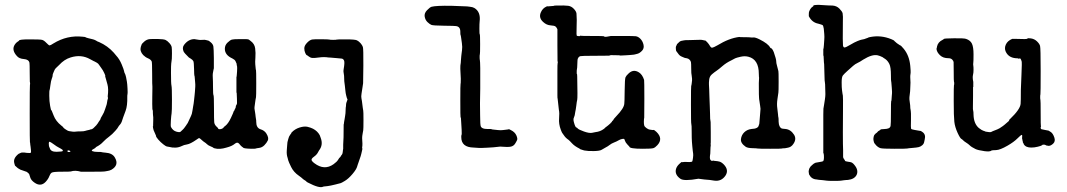

<svg xmlns="http://www.w3.org/2000/svg" viewBox="-20 -593 4416 795"><path d="M201 -413Q258 -448 322 -441Q334 -440 334 -439Q334 -438 345 -435Q370 -430 377.5 -425Q385 -420 390 -419Q426 -403 451 -375Q455 -371 461 -363Q475 -348 484 -326Q493 -304 493.5 -299.5Q494 -295 495 -293Q500 -284 502 -273.5Q504 -263 505.5 -254.5Q507 -246 508 -226.5Q509 -207 508 -203.5Q507 -200 507 -193Q508 -155 500 -134Q492 -113 490 -107Q484 -85 478 -78.5Q472 -72 469 -66.5Q466 -61 463 -58Q460 -55 458 -52Q445 -37 431.5 -27Q418 -17 409 -7.5Q400 2 394 6Q388 10 386.5 11Q385 12 381 14Q377 16 376 18Q375 20 365.5 25Q356 30 363 33Q370 36 385 36Q400 36 401.5 37Q403 38 416 39Q446 41 456 60Q474 91 441 110Q433 114 424.5 115Q416 116 413 117Q410 118 363 118H315Q291 111 273 117Q271 118 235.5 118Q200 118 194 122Q188 126 184 137Q180 148 169 160Q149 181 124 164Q109 154 105.5 142.5Q102 131 101 128.5Q100 126 94.5 121.5Q89 117 86 117Q67 111 64.5 109.5Q62 108 57.5 105.5Q53 103 48.5 98.5Q44 94 43 94Q42 94 39 82Q34 62 57 44L68 39Q68 39 73.5 38.5Q79 38 91 40Q107 42 108 38.5Q109 35 108 27Q107 19 106.5 13.5Q106 8 105.5 7Q105 6 105 1.5Q105 -3 104 -3.5Q103 -4 103 -122Q103 -240 104 -242Q105 -244 104.5 -249.5Q104 -255 103.5 -255Q103 -255 103 -291.5Q103 -328 102 -333Q99 -347 79 -348.5Q59 -350 50 -361Q27 -386 41 -408Q46 -416 52.5 -420Q59 -424 59 -425Q59 -430 102.5 -430Q146 -430 154 -428Q162 -426 172 -415.5Q182 -405 185.5 -405Q189 -405 201 -413ZM427 -188 426 -194Q430 -225 425 -243Q420 -261 418.5 -266.5Q417 -272 416 -275Q415 -278 416 -278.5Q417 -279 411.5 -291Q406 -303 400 -310.5Q394 -318 390.5 -324Q387 -330 381.5 -333Q376 -336 372.5 -338Q369 -340 368 -340Q367 -340 353 -348Q316 -369 272 -355Q246 -347 225 -324Q218 -317 213.5 -313Q209 -309 206.5 -304.5Q204 -300 202.5 -295.5Q201 -291 199.5 -288Q198 -285 198 -280.5Q198 -276 194.5 -267.5Q191 -259 188.5 -239Q186 -219 185 -219Q184 -219 184 -196.5Q184 -174 187.5 -155Q191 -136 192.5 -136Q194 -136 194 -136Q194 -134 195 -132.5Q196 -131 202 -115Q211 -91 234 -73Q242 -67 242 -65.5Q242 -64 249 -59Q260 -51 266.5 -50Q273 -49 280 -48Q287 -47 293 -48Q299 -49 313 -49Q327 -49 332.5 -51Q338 -53 339.5 -53Q341 -53 344 -54Q347 -55 348.5 -55Q350 -55 352 -56Q354 -57 354 -57Q361 -57 367.5 -63Q374 -69 374 -69.5Q374 -70 376.5 -72Q379 -74 379 -74.5Q379 -75 381.5 -78Q384 -81 384 -81L389 -89Q389 -90 392.5 -94Q396 -98 396 -100.5Q396 -103 403.5 -115Q411 -127 415 -140.5Q419 -154 420.5 -157Q422 -160 423.5 -170.5Q425 -181 426 -182Q427 -183 427 -188ZM182 0Q182 5 182.5 9.5Q183 14 183.5 14.5Q184 15 186 20Q190 36 214.5 35.5Q239 35 240 32Q241 29 238 26.5Q235 24 220 16Q217 15 200.5 3Q184 -9 183 -5Q182 -1 182 0ZM261 30Q258 31 259.5 34Q261 37 266 36.5Q271 36 271.5 34Q272 32 267 30.5Q262 29 261 30Z M957 -155 959 -159Q959 -160 960.5 -161.5Q962 -163 961 -186Q960 -209 960 -209Q959 -209 959 -210Q959 -211 959 -214Q959 -218 959 -238V-274Q960 -274 960.5 -283.5Q961 -293 961.5 -296.5Q962 -300 962 -310Q962 -320 961 -320L959 -332L958 -333Q958 -334 955 -340Q952 -346 942 -351Q911 -365 911 -391Q911 -406 922 -416.5Q933 -427 940 -429Q947 -431 971 -431Q1007 -432 1010.5 -429Q1014 -426 1017 -424Q1034 -412 1036.5 -393Q1039 -374 1037.5 -354.5Q1036 -335 1037 -326.5Q1038 -318 1038.5 -311Q1039 -304 1040 -302.5Q1041 -301 1041 -247Q1041 -193 1040 -190.5Q1039 -188 1038 -180Q1037 -172 1036.5 -169.5Q1036 -167 1035.5 -162Q1035 -157 1034 -151Q1033 -145 1034.5 -138Q1036 -131 1036.5 -125.5Q1037 -120 1037.5 -118.5Q1038 -117 1038.5 -109.5Q1039 -102 1040 -99.5Q1041 -97 1041 -88Q1041 -64 1058 -58Q1075 -53 1083 -40Q1094 -22 1089 -11.5Q1084 -1 1074.5 8.5Q1065 18 1052.5 19.5Q1040 21 1039.5 22Q1039 23 1020 23Q987 22 987 18Q987 18 982.5 15Q978 12 970.5 2.5Q963 -7 952 2.5Q941 12 918 18Q889 27 868 21Q864 20 863 18.5Q862 17 852 13Q842 9 837 4Q832 -1 827 -4Q822 -7 815 -13.5Q808 -20 805.5 -21Q803 -22 794 -15Q768 3 754.5 5Q741 7 732 12Q709 23 679 15Q674 14 670.5 13.5Q667 13 656 4.5Q645 -4 635 -15.5Q625 -27 626 -31L623 -38L616 -54Q613 -65 613 -70Q613 -71 614 -70V-76Q614 -87 614.5 -95.5Q615 -104 614.5 -107.5Q614 -111 613.5 -117Q613 -123 613 -126Q613 -129 613 -132Q613 -135 612.5 -136Q612 -137 612 -138Q612 -139 611.5 -139.5Q611 -140 611 -140Q610 -159 610.5 -192Q611 -225 611 -225V-235Q610 -237 610 -286Q610 -335 608 -339Q604 -347 593 -351.5Q582 -356 573 -365Q558 -381 563 -399Q564 -403 564.5 -403Q565 -403 566 -407.5Q567 -412 577.5 -421Q588 -430 599.5 -431Q611 -432 634.5 -431.5Q658 -431 665.5 -427.5Q673 -424 681.5 -414.5Q690 -405 691 -397Q692 -389 692 -371.5Q692 -354 691.5 -350Q691 -346 690.5 -341.5Q690 -337 689 -330Q688 -323 688 -292Q688 -247 690 -238.5Q692 -230 692 -180.5Q692 -131 690.5 -123.5Q689 -116 687.5 -93.5Q686 -71 688 -67Q696 -52 710 -48Q724 -44 727.5 -47.5Q731 -51 735.5 -55Q740 -59 740 -59.5Q740 -60 744 -64.5Q748 -69 750.5 -73.5Q753 -78 755 -80.5Q757 -83 757 -83L770 -111Q770 -111 772.5 -117Q775 -123 775 -125.5Q775 -128 776.5 -133Q778 -138 777.5 -138.5Q777 -139 779.5 -151Q782 -163 783.5 -178.5Q785 -194 785.5 -196.5Q786 -199 787 -212Q788 -225 788.5 -234Q789 -243 788 -252Q787 -261 786.5 -270Q786 -279 785 -279.5Q784 -280 783.5 -307.5Q783 -335 780.5 -340Q778 -345 770 -350Q762 -355 762 -355Q742 -375 741 -378Q733 -395 742 -407Q760 -431 785 -431Q788 -431 788 -430.5Q788 -430 794 -429.5Q800 -429 804 -428Q808 -427 818.5 -428Q829 -429 836 -426.5Q843 -424 843.5 -424.5Q844 -425 853 -417.5Q862 -410 863.5 -400.5Q865 -391 865.5 -353Q866 -315 865.5 -310.5Q865 -306 864 -304Q860 -289 861 -274Q862 -259 862 -230.5Q862 -202 864 -199Q866 -196 866 -146Q866 -96 867 -87Q868 -78 874.5 -71Q881 -64 882 -63.5Q883 -63 883.5 -60.5Q884 -58 890 -58Q896 -58 901 -61Q906 -64 906 -65.5Q906 -67 912 -71Q925 -81 936 -104.5Q947 -128 947 -130Q947 -132 948.5 -133Q950 -134 951.5 -138.5Q953 -143 954.5 -144.5Q956 -146 956 -150Z M1414 -167 1419 -181 1416 -188Q1416 -188 1413.5 -197.5Q1411 -207 1410 -218.5Q1409 -230 1408 -237.5Q1407 -245 1406.5 -249Q1406 -253 1405.5 -257Q1405 -261 1405 -270.5Q1405 -280 1404 -284Q1401 -297 1403 -307Q1408 -335 1404.5 -342.5Q1401 -350 1394 -350.5Q1387 -351 1383 -351.5Q1379 -352 1372.5 -352.5Q1366 -353 1360 -353.5Q1354 -354 1349.5 -354.5Q1345 -355 1340 -355Q1322 -358 1300.5 -355Q1279 -352 1272 -353Q1265 -354 1258 -359.5Q1251 -365 1249.5 -365Q1248 -365 1244 -373.5Q1240 -382 1240 -393Q1240 -404 1251.5 -416Q1263 -428 1273 -429.5Q1283 -431 1313.5 -430.5Q1344 -430 1345 -429Q1346 -428 1359.5 -428Q1373 -428 1373.5 -429Q1374 -430 1412 -430Q1450 -430 1458 -426Q1466 -422 1473 -414Q1480 -406 1482.5 -398.5Q1485 -391 1484.5 -321.5Q1484 -252 1483.5 -248.5Q1483 -245 1481 -231.5Q1479 -218 1477 -205.5Q1475 -193 1476.5 -186.5Q1478 -180 1478.5 -175Q1479 -170 1480 -163.5Q1481 -157 1482 -147.5Q1483 -138 1484 -135Q1485 -132 1485 -95.5Q1485 -59 1484 -53.5Q1483 -48 1482 -42.5Q1481 -37 1480 -30Q1479 -23 1480 -10.5Q1481 2 1480.5 9Q1480 16 1479 23L1480 21H1481Q1480 28 1479 31Q1478 35 1476 44Q1474 53 1470 63.5Q1466 74 1464 81Q1462 88 1461 89.5Q1460 91 1459 96Q1456 108 1439.5 127.5Q1423 147 1408 156Q1393 165 1390 165.5Q1387 166 1384 167Q1381 168 1378 168.5Q1375 169 1370.5 170.5Q1366 172 1351 175Q1336 178 1328 178.5Q1320 179 1318 180Q1303 188 1255 163Q1249 160 1248.5 158.5Q1248 157 1242 153.5Q1236 150 1232 146Q1228 142 1218 135Q1196 120 1185.5 98.5Q1175 77 1173.5 71Q1172 65 1171 61Q1166 47 1167.5 29Q1169 11 1169 9Q1169 7 1169.5 3.5Q1170 0 1170 -2.5Q1170 -5 1170.5 -5.5Q1171 -6 1173.5 -17Q1176 -28 1181.5 -35Q1187 -42 1186.5 -42.5Q1186 -43 1187 -44Q1201 -59 1220.5 -65Q1240 -71 1253 -68Q1266 -65 1276 -60Q1295 -50 1304 -33L1308 -22Q1319 7 1301 30Q1299 34 1294.5 41.5Q1290 49 1280 56Q1270 63 1270 68.5Q1270 74 1282 83Q1323 114 1361 87Q1375 77 1380 68.5Q1385 60 1387 59Q1389 58 1391 54Q1393 50 1395.5 47.5Q1398 45 1399 37.5Q1400 30 1400 29V28Q1400 29 1401 23V7V6Q1403 -14 1403 -77L1404 -81Q1404 -80 1404.5 -86Q1405 -92 1405.5 -92.5Q1406 -93 1406.5 -97.5Q1407 -102 1409 -113Q1411 -124 1411 -135.5Q1411 -147 1411.5 -147Q1412 -147 1412.5 -153Q1413 -159 1413 -161.5Q1413 -164 1413.5 -164.5Q1414 -165 1414 -167Z M1888 -267 1886 -308Q1886 -324 1887 -327Q1888 -330 1888.5 -343Q1889 -356 1890 -361Q1891 -366 1891 -369.5Q1891 -373 1893 -385Q1895 -398 1892.5 -414.5Q1890 -431 1889 -439Q1888 -447 1887 -448Q1886 -449 1886 -462Q1886 -483 1868 -485Q1865 -486 1819 -486.5Q1773 -487 1766 -490Q1759 -493 1750 -501.5Q1741 -510 1738.5 -524Q1736 -538 1748 -550.5Q1760 -563 1767 -565Q1786 -570 1849 -569Q1913 -567 1914 -566.5Q1915 -566 1926 -565Q1937 -564 1944 -560Q1971 -544 1966 -504Q1965 -495 1965 -473.5Q1965 -452 1966.5 -451Q1968 -450 1968 -410Q1968 -370 1967 -368.5Q1966 -367 1966 -357Q1966 -347 1967 -343.5Q1968 -340 1968.5 -311Q1969 -282 1968.5 -226Q1968 -170 1967.5 -167.5Q1967 -165 1967.5 -160Q1968 -155 1968 -115Q1968 -75 1971 -69Q1976 -59 1996 -59Q2016 -59 2016 -58Q2016 -57 2023 -56.5Q2030 -56 2041.5 -54.5Q2053 -53 2063 -54.5Q2073 -56 2079.5 -56.5Q2086 -57 2086.5 -58Q2087 -59 2096 -54Q2112 -46 2118 -32.5Q2124 -19 2121 -13Q2118 -7 2117.5 -6Q2117 -5 2114 0Q2108 11 2096 14Q2084 17 2051 14Q2030 16 2022.5 17Q2015 18 1998.5 18.5Q1982 19 1976 19.5Q1970 20 1963 19.5Q1956 19 1941 18Q1890 17 1890 -25Q1890 -30 1890 -31Q1893 -36 1891.5 -55.5Q1890 -75 1889.5 -89Q1889 -103 1888.5 -105Q1888 -107 1887 -107.5Q1886 -108 1886 -176.5Q1886 -245 1887 -245Q1888 -245 1888 -267Z M2282 -570Q2320 -571 2333 -569Q2346 -567 2356 -556.5Q2366 -546 2367 -537Q2369 -513 2367.5 -479Q2366 -445 2369 -444.5Q2372 -444 2375.5 -443.5Q2379 -443 2380.5 -443.5Q2382 -444 2382 -445Q2382 -446 2384 -445Q2386 -444 2432.5 -444Q2479 -444 2480 -443Q2483 -439 2495.5 -441.5Q2508 -444 2509.5 -444Q2511 -444 2517 -444Q2525 -444 2563.5 -444Q2602 -444 2612 -443Q2622 -442 2631.5 -432.5Q2641 -423 2644.5 -408Q2648 -393 2638.5 -383Q2629 -373 2620 -370.5Q2611 -368 2608.5 -367.5Q2606 -367 2602.5 -366.5Q2599 -366 2586 -365L2570 -364L2549 -363L2544 -364Q2543 -364 2524.5 -364.5Q2506 -365 2505.5 -364Q2505 -363 2502 -362.5Q2499 -362 2443.5 -362Q2388 -362 2383 -360.5Q2378 -359 2375.5 -355.5Q2373 -352 2372 -349Q2371 -346 2370.5 -328Q2370 -310 2369 -307Q2368 -304 2368 -295Q2368 -286 2368.5 -286.5Q2369 -287 2369.5 -285Q2370 -283 2370 -276Q2372 -187 2370 -179.5Q2368 -172 2366.5 -157.5Q2365 -143 2364 -140Q2363 -137 2362 -130Q2360 -113 2356.5 -106.5Q2353 -100 2356 -88Q2362 -65 2367 -65Q2368 -65 2369 -64Q2370 -63 2370.5 -63Q2371 -63 2372 -61Q2377 -56 2398 -48.5Q2419 -41 2431 -43Q2443 -45 2446 -46Q2465 -48 2480 -59Q2480 -59 2481.5 -60Q2483 -61 2484.5 -63Q2486 -65 2486.5 -65Q2487 -65 2490.5 -68Q2494 -71 2497 -73Q2500 -75 2500 -75.5Q2500 -76 2504.5 -79.5Q2509 -83 2508.5 -83.5Q2508 -84 2511 -86Q2514 -88 2513.5 -89Q2513 -90 2517 -93.5Q2521 -97 2520 -97.5Q2519 -98 2532 -112Q2564 -145 2565 -164Q2566 -169 2566.5 -217.5Q2567 -266 2570 -273Q2573 -280 2583 -289Q2603 -308 2626 -293Q2640 -284 2647 -262Q2648 -259 2648 -184Q2648 -109 2647.5 -105.5Q2647 -102 2646.5 -100Q2646 -98 2646 -88.5Q2646 -79 2647.5 -73.5Q2649 -68 2657 -62.5Q2665 -57 2669.5 -56.5Q2674 -56 2679.5 -55Q2685 -54 2686 -55Q2688 -56 2698 -47Q2727 -19 2702 8Q2693 18 2685 20.5Q2677 23 2641 23Q2586 23 2586 14Q2586 14 2578 5.5Q2570 -3 2568 -9.5Q2566 -16 2564.5 -17.5Q2563 -19 2555.5 -17.5Q2548 -16 2540.5 -11.5Q2533 -7 2522.5 -3Q2512 1 2504.5 7Q2497 13 2488 17.5Q2479 22 2471.5 27Q2464 32 2439 32.5Q2414 33 2399 30L2383 25Q2383 25 2379 22Q2359 12 2348.5 0.5Q2338 -11 2334 -14Q2322 -22 2315.5 -32Q2309 -42 2308 -42.5Q2307 -43 2302 -56Q2293 -80 2295 -102.5Q2297 -125 2294 -139L2289 -184Q2288 -185 2288 -198.5Q2288 -212 2288 -247.5Q2288 -283 2288 -297Q2288 -329 2289 -331.5Q2290 -334 2289.5 -337Q2289 -340 2288.5 -340Q2288 -340 2288 -406V-472Q2285 -479 2280.5 -483Q2276 -487 2259.5 -488Q2243 -489 2229 -502Q2209 -520 2220 -543Q2227 -559 2243 -566Q2246 -568 2246.5 -567Q2247 -566 2253.5 -567Q2260 -568 2266 -568Q2272 -568 2273.5 -569Q2275 -570 2282 -570Z M2950 -405Q2999 -435 3041 -440Q3041 -439 3062 -439Q3083 -439 3089 -438Q3095 -437 3098 -438Q3107 -439 3125 -430Q3161 -412 3169 -396Q3171 -394 3172 -393L3171 -394Q3177 -394 3184 -377Q3194 -348 3194 -340Q3194 -332 3197 -322Q3200 -312 3201 -306.5Q3202 -301 3203 -298.5Q3204 -296 3204 -255Q3204 -214 3203 -209.5Q3202 -205 3201 -196Q3200 -187 3199 -182Q3196 -162 3198.5 -145Q3201 -128 3201.5 -119Q3202 -110 3203 -107Q3204 -104 3204 -89Q3205 -66 3217 -61Q3219 -60 3232 -59Q3254 -57 3268 -35Q3279 -17 3265 3Q3256 17 3240 19Q3237 19 3234.5 20Q3232 21 3225.5 21Q3219 21 3218 22Q3217 23 3169 23Q3121 23 3117.5 22Q3114 21 3095 20.5Q3076 20 3068 15Q3046 0 3048 -17Q3050 -34 3062 -45.5Q3074 -57 3092 -59Q3120 -60 3122 -75Q3122 -77 3123 -77Q3124 -77 3125 -92.5Q3126 -108 3127.5 -123Q3129 -138 3129 -142.5Q3129 -147 3127.5 -154.5Q3126 -162 3125.5 -168Q3125 -174 3124.5 -175Q3124 -176 3123.5 -181Q3123 -186 3123 -187Q3122 -188 3122 -249L3123 -270V-272Q3123 -274 3122.5 -274.5Q3122 -275 3122 -287Q3122 -347 3079 -358Q3064 -362 3046.5 -358Q3029 -354 3024 -351.5Q3019 -349 3008 -343Q2987 -333 2971.5 -319.5Q2956 -306 2947 -300Q2938 -294 2928 -285.5Q2918 -277 2916.5 -263.5Q2915 -250 2915.5 -243Q2916 -236 2916 -233Q2916 -230 2916.5 -224Q2917 -218 2917.5 -191.5Q2918 -165 2919 -152.5Q2920 -140 2920 -122.5Q2920 -105 2920.5 -101.5Q2921 -98 2921.5 -94.5Q2922 -91 2922.5 -87.5Q2923 -84 2923 -46Q2923 -8 2923 -3Q2922 2 2923 9L2922 17L2921 43Q2917 65 2922.5 70Q2928 75 2930 73Q2932 71 2933.5 72Q2935 73 2942.5 73.5Q2950 74 2958.5 76Q2967 78 2977 88Q2999 111 2984 134Q2967 159 2938 155Q2923 153 2918 152Q2898 151 2872 147Q2812 158 2797 147Q2773 130 2779 107Q2782 96 2792 86.5Q2802 77 2803 78Q2804 79 2810 78Q2816 77 2819.5 77.5Q2823 78 2834 78Q2845 78 2846.5 75Q2848 72 2849.5 60Q2851 48 2850 42.5Q2849 37 2848.5 31.5Q2848 26 2847.5 22Q2847 18 2846.5 12Q2846 6 2845 -6Q2844 -18 2844 -47.5Q2844 -77 2842.5 -79.5Q2841 -82 2841 -159.5Q2841 -237 2842 -237.5Q2843 -238 2844 -247Q2845 -256 2845.5 -260Q2846 -264 2845.5 -267Q2845 -270 2844 -280Q2843 -290 2842.5 -291Q2842 -292 2842 -311Q2842 -330 2841 -335.5Q2840 -341 2835 -346Q2830 -351 2822.5 -352Q2815 -353 2813.5 -354Q2812 -355 2803 -358.5Q2794 -362 2788 -371Q2782 -380 2780.5 -381Q2779 -382 2778.5 -390.5Q2778 -399 2779 -400.5Q2780 -402 2782 -407Q2784 -412 2784 -411Q2793 -420 2793.5 -420Q2794 -420 2795 -421Q2796 -422 2797.5 -422.5Q2799 -423 2802 -424Q2805 -425 2807.5 -425Q2810 -425 2812.5 -426Q2815 -427 2835.5 -427Q2856 -427 2870.5 -428Q2885 -429 2891 -427Q2897 -425 2899 -425.5Q2901 -426 2908 -418.5Q2915 -411 2919.5 -403Q2924 -395 2929 -395.5Q2934 -396 2950 -405Z M3389 -19Q3389 -92 3389 -117.5Q3389 -143 3389.5 -143Q3390 -143 3392 -158Q3394 -173 3395.5 -180.5Q3397 -188 3397 -192.5Q3397 -197 3397.5 -201Q3398 -205 3397.5 -207Q3397 -209 3397 -224.5Q3397 -240 3396.5 -243.5Q3396 -247 3395.5 -252.5Q3395 -258 3394.5 -260.5Q3394 -263 3393.5 -293Q3393 -323 3392.5 -327Q3392 -331 3391.5 -335.5Q3391 -340 3391 -345Q3391 -350 3390.5 -355Q3390 -360 3390 -363L3389 -362V-377V-392L3390 -391Q3391 -395 3391.5 -406.5Q3392 -418 3393 -429Q3394 -440 3393 -451.5Q3392 -463 3391 -474Q3389 -487 3386 -489Q3383 -491 3368 -495Q3342 -500 3329 -526V-533Q3329 -542 3330 -543.5Q3331 -545 3330.5 -545.5Q3330 -546 3331 -547Q3335 -556 3338 -559Q3341 -562 3340.5 -562Q3340 -562 3344.5 -565Q3349 -568 3348 -569Q3347 -572 3358.5 -572.5Q3370 -573 3370.5 -573Q3371 -573 3376.5 -572.5Q3382 -572 3393 -571.5Q3404 -571 3410.5 -570.5Q3417 -570 3427 -570Q3444 -569 3455.5 -557.5Q3467 -546 3469 -538Q3471 -527 3470 -502Q3469 -413 3470.5 -404.5Q3472 -396 3477.5 -396.5Q3483 -397 3500.5 -407.5Q3518 -418 3530.5 -423Q3543 -428 3546.5 -428.5Q3550 -429 3553.5 -430Q3557 -431 3558.5 -431Q3560 -431 3561 -432L3575 -437Q3574 -438 3585 -440Q3628 -448 3670 -431Q3682 -426 3682.5 -424.5Q3683 -423 3687 -420Q3691 -417 3692 -415.5Q3693 -414 3696 -412.5Q3699 -411 3703.5 -407.5Q3708 -404 3708.5 -405Q3709 -406 3722 -391Q3745 -363 3749 -321Q3749 -318 3749.5 -315Q3750 -312 3750.5 -301.5Q3751 -291 3750 -286.5Q3749 -282 3749 -274L3750 -251L3749 -227Q3749 -216 3747 -202.5Q3745 -189 3745.5 -182Q3746 -175 3747.5 -166Q3749 -157 3749 -150.5Q3749 -144 3750 -141Q3753 -127 3752 -95Q3751 -63 3752.5 -60Q3754 -57 3767 -55Q3780 -53 3784 -52Q3788 -51 3790.5 -51Q3793 -51 3794 -50Q3795 -49 3800 -46Q3814 -36 3809 -16Q3808 -12 3806.5 -4.5Q3805 3 3798.5 8.5Q3792 14 3784.5 16Q3777 18 3758 19.5Q3739 21 3736 22Q3733 23 3684 23Q3635 23 3626 20.5Q3617 18 3608 9Q3599 0 3598 -7Q3594 -20 3600 -34L3604 -38Q3607 -42 3607.5 -41.5Q3608 -41 3612 -45Q3616 -49 3616 -49.5Q3616 -50 3621 -52.5Q3626 -55 3626 -56.5Q3626 -58 3640 -58.5Q3654 -59 3660 -62Q3666 -65 3667.5 -71.5Q3669 -78 3669 -125.5Q3669 -173 3670 -174Q3671 -174 3671.5 -180.5Q3672 -187 3672.5 -195Q3673 -203 3673.5 -207Q3674 -211 3673.5 -214.5Q3673 -218 3672.5 -230Q3672 -242 3671.5 -242.5Q3671 -243 3671 -248.5Q3671 -254 3670.5 -254Q3670 -254 3670 -256Q3669 -259 3669 -281Q3669 -315 3662.5 -328Q3656 -341 3646.5 -348Q3637 -355 3636 -355L3635 -356Q3623 -362 3614 -364Q3591 -369 3554 -346Q3541 -337 3531 -332.5Q3521 -328 3512 -320Q3503 -312 3489 -299.5Q3475 -287 3470 -280.5Q3465 -274 3465 -252Q3465 -230 3466.5 -219.5Q3468 -209 3468.5 -205Q3469 -201 3470 -197Q3471 -193 3470.5 -132Q3470 -71 3470 -45Q3470 12 3471 29V58Q3473 64 3476 67.5Q3479 71 3478.5 71.5Q3478 72 3479.5 73.5Q3481 75 3485.5 75.5Q3490 76 3490.5 76.5Q3491 77 3500 78Q3509 79 3517 89Q3536 111 3527 131Q3518 149 3491 152Q3484 152 3482 152.5Q3480 153 3473 153.5Q3466 154 3462.5 155Q3459 156 3433 156Q3407 156 3403 155Q3399 154 3387 153Q3375 152 3370 151.5Q3365 151 3361 150Q3340 149 3330 129Q3329 125 3328.5 119Q3328 113 3329 113L3330 108Q3330 108 3330.5 106.5Q3331 105 3331.5 104Q3332 103 3332 103L3334 100Q3334 98 3342.5 90.5Q3351 83 3352.5 83Q3354 83 3354 82Q3354 81 3370 78.5Q3386 76 3388 74.5Q3390 73 3391 67.5Q3392 62 3391.5 51.5Q3391 41 3389 41Z M4213 -16 4212 -20Q4214 -35 4210.5 -34.5Q4207 -34 4192.5 -19.5Q4178 -5 4152 10Q4121 28 4104.5 28.5Q4088 29 4086 30Q4080 36 4057 33Q4029 29 4019 24Q4009 19 4004.5 16Q4000 13 3999.5 12.5Q3999 12 3995.5 9Q3992 6 3988.5 3Q3985 0 3979 -3.5Q3973 -7 3968 -12Q3963 -17 3962 -17Q3956 -19 3945 -43Q3934 -67 3931.5 -89Q3929 -111 3929 -175Q3929 -239 3930 -240Q3931 -241 3931 -247.5Q3931 -254 3930 -255Q3929 -256 3929 -293.5Q3929 -331 3928.5 -336Q3928 -341 3922.5 -346.5Q3917 -352 3907 -352Q3885 -352 3872.5 -364Q3860 -376 3858 -388V-393Q3860 -397 3860 -401Q3864 -419 3883 -428Q3887 -430 3888.5 -432Q3890 -434 3931 -434.5Q3972 -435 3980 -432Q3998 -426 4004.5 -412Q4011 -398 4011 -368Q4011 -338 4010 -332.5Q4009 -327 4010 -322Q4011 -317 4011 -304Q4011 -291 4009 -284Q4006 -272 4010 -254V-244V-232Q4010 -233 4009 -233V-196Q4009 -168 4008.5 -153.5Q4008 -139 4009.5 -135Q4011 -131 4011 -118Q4012 -81 4033 -63Q4046 -53 4052 -51.5Q4058 -50 4058 -49.5Q4058 -49 4061 -48Q4080 -44 4085 -47Q4090 -50 4100 -53.5Q4110 -57 4119 -62Q4136 -73 4140 -77Q4144 -81 4151.5 -87Q4159 -93 4159 -94.5Q4159 -96 4157 -95L4162 -100Q4204 -140 4206 -163Q4207 -171 4207 -221Q4207 -232 4209.5 -284Q4212 -336 4210 -340Q4208 -344 4207 -347.5Q4206 -351 4203 -351Q4200 -351 4199.5 -350Q4199 -349 4197 -350.5Q4195 -352 4185 -352Q4155 -355 4144 -380Q4138 -394 4145 -409Q4152 -424 4171 -432H4188Q4234 -430 4234 -433Q4234 -436 4248.5 -434Q4263 -432 4273.5 -422Q4284 -412 4286.5 -403Q4289 -394 4289 -299.5Q4289 -205 4288 -202.5Q4287 -200 4287 -190.5Q4287 -181 4288 -179.5Q4289 -178 4289 -125Q4289 -72 4290 -70.5Q4291 -69 4290 -68Q4289 -67 4289 -64Q4289 -61 4290.5 -59.5Q4292 -58 4292 -58Q4295 -57 4306.5 -55Q4318 -53 4319.5 -52.5Q4321 -52 4322 -52Q4323 -52 4331.5 -46Q4340 -40 4345.5 -24Q4351 -8 4341 1.5Q4331 11 4322 11L4311 9V8Q4310 8 4309.5 8Q4309 8 4308 7Q4307 6 4301.5 6Q4296 6 4296 7Q4296 8 4295 8Q4294 8 4292.5 9.5Q4291 11 4277 14.5Q4263 18 4250 18Q4227 18 4219 4Q4219 2 4217 -0.5Q4215 -3 4215 -6Q4215 -9 4214 -10.5Q4213 -12 4213.5 -12.5Q4214 -13 4213.5 -13.5Q4213 -14 4213 -16Z"/></svg>

Font: TT2020 Style E
Style: Regular
Weight: 400
Version: Version 00.2